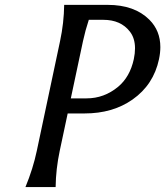

<svg xmlns="http://www.w3.org/2000/svg" viewBox="-20 -757 669 777"><path d="M266.6 -358.9H330.1Q401.4 -358.9 458 -405.8Q505.9 -445.8 521.5 -517.6Q526.4 -541 526.4 -561.5Q526.4 -602.5 505.4 -629.4Q468.8 -676.8 397.9 -676.8H339.4Q325.2 -633.8 315.9 -590.8ZM83 0Q113.8 -74.7 128.9 -146.5L223.1 -590.8Q238.8 -664.6 239.7 -737.3H415.5Q524.4 -737.3 584.5 -677.2Q628.9 -632.8 628.9 -566.4Q628.9 -543.5 623.5 -517.6Q601.6 -414.1 516.1 -354Q436 -297.9 322.3 -297.9H253.9L221.7 -146.5Q206.1 -73.2 205.1 0Z"/></svg>

Font: Classica
Style: Book Oblique
Weight: 400
Italic angle: -12°
Designer: Wojciech Kalinowski "wmk69" (wmk69@o2.pl)
Foundry: Wojciech Kalinowski "wmk69" (wmk69@o2.pl)
Version: Version 2.1.1; 2021-05-14